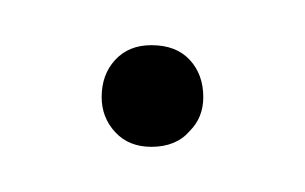

<svg xmlns="http://www.w3.org/2000/svg" viewBox="-20 -55 135 85"><path d="M64 3Q58 10 47 10Q37 10 31 3.5Q25 -3 25 -12Q25 -22 31 -28.5Q37 -35 47 -35Q58 -35 64 -28.5Q70 -22 70 -12Q70 -3 64 3Z"/></svg>

Font: Wire One
Style: Regular
Weight: 400
Designer: Alexei Vanyashin, Gayaneh Bagdasaryan
Foundry: Cyreal
Version: Version 1.102; ttfautohint (v1.8.3)